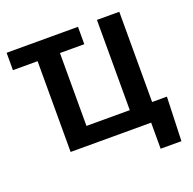

<svg xmlns="http://www.w3.org/2000/svg" viewBox="-149 -863 1194 1186"><g transform="rotate(-20 447.5 -270.0)"><path d="M178.7 -596.7H16.6V-710.9H485.8V-596.7H325.7V-117.7H610.4V-710.9H757.3V-117.7H854.5L844.7 171.4H708V0H178.7Z"/></g></svg>

Font: Roboto
Style: Bold
Weight: 700
Designer: Google
Version: Version 2.134; 2016; ttfautohint (v1.6)